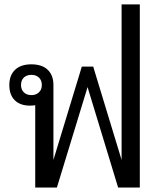

<svg xmlns="http://www.w3.org/2000/svg" viewBox="-20 -845 740 865"><path d="M138.7 0V-371.1Q136.2 -370.1 128.7 -369.6Q121.1 -369.1 114.7 -369.1Q71.3 -369.1 46.6 -393.3Q22 -417.5 22 -461.9Q22 -505.9 47.9 -530.5Q73.7 -555.2 121.1 -555.2Q169.4 -555.2 195.1 -530.5Q220.7 -505.9 220.7 -461.9V-124.5L348.6 -544.9H399.9L527.8 -124.5V-825.2H609.9V0H512.2L374.5 -452.6L236.3 0ZM74.7 -461.9Q74.7 -441.4 87.4 -429Q100.1 -416.5 122.1 -416.5Q142.1 -416.5 155.3 -429Q168.5 -441.4 168.5 -461.9Q168.5 -483.4 155.3 -495.6Q142.1 -507.8 122.1 -507.8Q100.1 -507.8 87.4 -495.6Q74.7 -483.4 74.7 -461.9Z"/></svg>

Font: Noboto
Style: Regular
Weight: 400
Designer: Google
Version: Version 2.001101; 2014